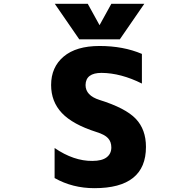

<svg xmlns="http://www.w3.org/2000/svg" viewBox="-20 -986 1040 1018"><path d="M732.4 -543Q621.1 -598.6 518.6 -599.6Q434.6 -599.6 433.6 -535.2Q433.6 -479.5 507.8 -456.1Q645.5 -413.1 699.7 -356.4Q753.9 -299.8 753.9 -207Q753.9 11.7 480.5 11.7Q364.3 11.7 269.5 -42V-201.2Q371.1 -131.8 469.7 -132.8Q520.5 -132.8 545.4 -151.9Q570.3 -170.9 570.3 -204.1Q570.3 -234.4 552.7 -253.4Q535.2 -272.5 491.2 -286.1Q365.2 -326.2 308.1 -386.7Q251 -447.3 251 -535.2Q251 -629.9 317.4 -686Q383.8 -742.2 507.8 -742.2Q633.8 -742.2 732.4 -700.2ZM507.8 -852.5 570.3 -965.8H745.1L615.2 -777.3H400.4L270.5 -965.8H445.3Z"/></svg>

Font: Gen Shin Gothic Monospace Heavy
Style: Bold
Weight: 800
Designer: [Source Han Sans]
Ryoko NISHIZUKA  (kana & ideographs); Paul D. Hunt (Latin, Greek & Cyrillic); Wenlong ZHANG  (bopomofo
Version: Version 1.002.20150607